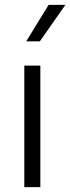

<svg xmlns="http://www.w3.org/2000/svg" viewBox="-20 -770 289 790"><path d="M88 -600 180 -750H249L144 -600ZM80 0V-500H146V0Z"/></svg>

Font: Orkney Light
Style: Regular
Weight: 300
Designer: Samuel Oakes and Alfredo Marco Pradil
Foundry: Alfredo Marco Pradil
Version: 1.0; ttfautohint (v1.5)